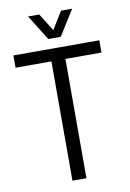

<svg xmlns="http://www.w3.org/2000/svg" viewBox="-95 -928 666 986"><g transform="rotate(-10 238.0 -435.0)"><path d="M201 0V-622H14V-686H462V-622H274V0ZM123 -870H181L255 -752H222L295 -870H353L270 -738H205Z"/></g></svg>

Font: Archivo Condensed Light
Style: Regular
Weight: 300
Width: 3
Designer: Hector Gatti
Foundry: Omnibus-Type
Version: Version 2.001